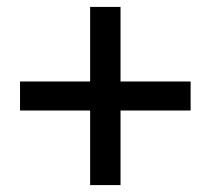

<svg xmlns="http://www.w3.org/2000/svg" viewBox="-20 -649 610 556"><path d="M241 -329H38V-413H241V-629H329V-413H532V-329H329V-113H241Z"/></svg>

Font: Noto Sans S Chinese Medium
Style: Regular
Weight: 500
Designer: Ryoko NISHIZUKA  (kana & ideographs); Paul D. Hunt (Latin, Greek & Cyrillic); Wenlong ZHANG  (bopomofo); Sandoll Communi
Foundry: Adobe Systems Incorporated
Version: Version 1.000;PS 1;hotconv 1.0.78;makeotf.lib2.5.61930